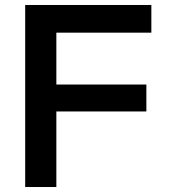

<svg xmlns="http://www.w3.org/2000/svg" viewBox="-20 -750 681 770"><path d="M81 -730H587V-619H206V-411H567V-303H206V0H81Z"/></svg>

Font: Enso SemiBold
Style: Regular
Weight: 600
Designer: Coji Morishita
Foundry: UNDERFOREST DESIGN
Version: Version 1.000